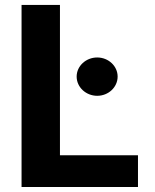

<svg xmlns="http://www.w3.org/2000/svg" viewBox="-20 -747 620 767"><path d="M66.1 0H531.2V-126.8H219.5V-727.3H66.1ZM286.2 -441.1C286.2 -398.8 323.2 -364.3 368.3 -364.3C413.4 -364.3 449.9 -398.8 449.9 -441.1C449.9 -483 413.4 -517.4 368.3 -517.4C323.2 -517.4 286.2 -483 286.2 -441.1Z"/></svg>

Font: Magic Ui Pro
Style: Bold
Weight: 700
Designer: Stefan Endress, Andreas Faust
Version: Version 1.000;FEAKit 1.0